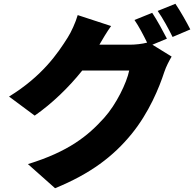

<svg xmlns="http://www.w3.org/2000/svg" viewBox="-20 -898 1040 1018"><path d="M865 -693C847 -728 812 -793 787 -830L693 -792C716 -759 741 -711 760 -672C734 -665 698 -661 668 -661H507C522 -687 546 -728 569 -760L392 -818C381 -779 357 -727 339 -699C286 -615 205 -495 28 -386L164 -285C256 -349 345 -435 416 -524H665C652 -459 596 -344 533 -274C448 -179 344 -94 128 -28L272 100C460 23 581 -69 678 -188C770 -301 824 -433 851 -516C861 -546 877 -576 890 -598L788 -661ZM816 -840C843 -802 875 -743 895 -702L989 -742C972 -776 936 -840 910 -878Z"/></svg>

Font: Noto Sans CJK KR Black
Style: Regular
Weight: 900
Designer: Ryoko NISHIZUKA (kana & ideographs); Paul D. Hunt (Latin, Greek & Cyrillic); Wenlong ZHANG (bopomofo); Sandoll Communica
Foundry: Adobe Systems Incorporated
Version: Version 1.004;PS 1.004;hotconv 1.0.82;makeotf.lib2.5.63406